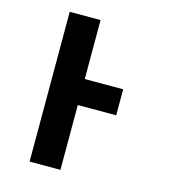

<svg xmlns="http://www.w3.org/2000/svg" viewBox="-107 -799 778 884"><g transform="rotate(15 281.5 -357.0)"><path d="M116 0V-714H263V-433H446V-309H263V0Z"/></g></svg>

Font: Noto Sans Mono SemiCondensed
Style: Bold
Weight: 700
Width: 4
Designer: Monotype Design Team
Foundry: Monotype Imaging Inc.
Version: Version 2.014